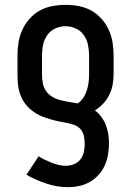

<svg xmlns="http://www.w3.org/2000/svg" viewBox="-20 -548 540 791"><path d="M260 223Q215 223 171.5 208.5Q128 194 89 172L139 96Q152 104 165.5 110.5Q179 117 193 122.5Q207 128 221.5 131.5Q236 135 251 135Q268 135 284.5 128.5Q301 122 311.5 108.5Q322 95 325.5 78Q329 61 329 44Q329 28 325.5 12Q322 -4 311.5 -16Q301 -28 285.5 -33.5Q270 -39 254 -42Q238 -45 222.5 -48Q207 -51 191.5 -55.5Q176 -60 160.5 -65.5Q145 -71 131.5 -79Q118 -87 105.5 -97.5Q93 -108 83.5 -121Q74 -134 67.5 -148.5Q61 -163 57.5 -179Q54 -195 53 -211Q52 -227 52 -243V-320Q52 -347 56.5 -374Q61 -401 72.5 -426Q84 -451 102.5 -471.5Q121 -492 145 -505Q169 -518 196 -523Q223 -528 250 -528Q277 -528 304 -523Q331 -518 355 -505Q379 -492 397.5 -471.5Q416 -451 427.5 -426Q439 -401 443.5 -374Q448 -347 448 -320V-243Q448 -221 444 -199Q440 -177 430 -157Q420 -137 405 -121Q390 -105 371 -93Q386 -82 397.5 -66.5Q409 -51 416 -33Q423 -15 426 4Q429 23 429 43Q429 66 425 89Q421 112 411.5 133.5Q402 155 386 172.5Q370 190 350 201.5Q330 213 307 218Q284 223 260 223ZM300 -122Q314 -131 323.5 -145.5Q333 -160 338 -176Q343 -192 345 -209Q347 -226 347 -243V-320Q347 -342 342.5 -363.5Q338 -385 325.5 -403Q313 -421 292.5 -430.5Q272 -440 250 -440Q228 -440 207.5 -430.5Q187 -421 174.5 -403Q162 -385 157.5 -363.5Q153 -342 153 -320V-243Q153 -225 156 -207Q159 -189 169 -174Q179 -159 195 -149.5Q211 -140 228.5 -135.5Q246 -131 264 -128Q282 -125 300 -122Z"/></svg>

Font: Iosevka SS18 Semibold
Style: Regular
Weight: 600
Monospace: yes
Designer: Belleve Invis
Foundry: Belleve Invis
Version: Version 25.1.1; ttfautohint (v1.8.4)